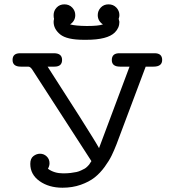

<svg xmlns="http://www.w3.org/2000/svg" viewBox="-20 -857 798 888"><path d="M73.2 -610.8H229Q267.1 -610.8 267.1 -579.8Q267.1 -548.8 231.9 -548.8H200.2L348.1 -317.9Q427.2 -192.9 438 -171.9L579.1 -548.8H535.2Q497.1 -548.8 497.1 -579.1Q497.1 -611.3 533.2 -610.8H694.8Q730 -610.8 730 -579.8Q730 -548.8 689.9 -548.8H653.8L519 -189.9Q507.8 -161.1 496.3 -137.5Q484.9 -113.8 463.9 -85Q442.9 -56.2 417.5 -36.1Q392.1 -16.1 353.5 -2.4Q314.9 11.2 269 11.2Q206.1 11.2 163.1 -19.3Q120.1 -49.8 120.1 -99.1Q120.1 -124 134.5 -135Q148.9 -146 165 -146Q183.1 -146 196 -133.5Q209 -121.1 209 -102.1Q209 -89.8 202.1 -77.1V-76.2Q231 -55.2 272 -55.2Q291 -55.2 307.1 -57.1Q323.2 -59.1 334.2 -61.5Q345.2 -64 355.7 -69.1Q366.2 -74.2 371.6 -77.1Q377 -80.1 383.5 -86.4Q390.1 -92.8 392.1 -95.5Q394 -98.1 397.9 -104.5Q401.9 -110.8 402.8 -111.8L127.9 -537.1Q119.1 -549.3 109.9 -548.8H76.2Q38.1 -548.8 38.1 -579.8Q38.1 -610.8 73.2 -610.8ZM228 -755.9Q228 -761.7 230 -770Q228 -774.9 228 -787.1Q228 -807.1 241.9 -822Q255.9 -836.9 277.8 -836.9Q299.8 -836.9 314 -822Q328.1 -807.1 328.1 -787.1Q328.1 -760.3 304.2 -744.1Q330.1 -737.3 379.9 -736.8H383.8Q435.5 -736.8 456.1 -744.1Q432.1 -760.3 432.1 -787.1Q432.1 -807.1 446 -822Q460 -836.9 481.9 -836.9Q503.9 -836.9 518.1 -822Q532.2 -807.1 532.2 -787.1Q532.2 -778.3 528.8 -770Q531.7 -757.8 532.2 -755.9Q532.2 -728 511.2 -707Q477.1 -672.9 378.9 -672.9H368.2Q289.1 -672.9 258.5 -697.8Q228 -722.7 228 -755.9Z"/></svg>

Font: CMU Typewriter Text Variable Width
Style: Medium
Weight: 500
Version: Version 0.7.0